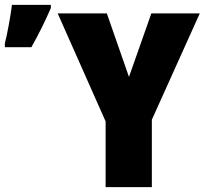

<svg xmlns="http://www.w3.org/2000/svg" viewBox="-48 -769 855 789"><path d="M482 -453 574 -714H773L576 -277V0H386V-270L189 -714H391ZM-28 -575H81Q126 -655 161 -736V-749H1Q-2 -721 -11.5 -669Q-21 -617 -28 -591Z"/></svg>

Font: Noto Sans Display SemiCondensed Black
Style: Regular
Weight: 900
Width: 4
Designer: Monotype Design Team
Foundry: Monotype Imaging Inc.
Version: Version 1.900